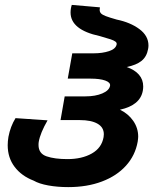

<svg xmlns="http://www.w3.org/2000/svg" viewBox="-20 -750 640 785"><path d="M117.5 -11.5Q68 -30.5 39.8 -67.8Q11.5 -105 11.5 -156.5Q11.5 -172.5 14.5 -190.5Q22.5 -233 43.5 -267L174.5 -258Q144.5 -206 138.5 -170.5Q137.5 -166 137.5 -157.5Q137.5 -122 170.5 -110.8Q203.5 -99.5 255.5 -99.5Q315 -99.5 355.5 -122.5Q396 -145.5 403.5 -189.5Q404.5 -197.5 404.5 -201Q404.5 -229.5 378.8 -244.2Q353 -259 306.5 -259H227.5L244.5 -356H329.5Q370 -356 398.2 -368Q426.5 -380 430 -399.5Q432 -413 410 -420.8Q388 -428.5 351 -428.5H257L275.5 -532H363.5Q398.5 -532 426 -541Q453.5 -550 457 -569Q458 -575.5 451.5 -580.2Q445 -585 432.2 -589.2Q419.5 -593.5 388 -602.5Q268.5 -628 268.5 -699Q268.5 -714.5 273.5 -730L388.5 -720Q387.5 -713 387.5 -710Q387.5 -701 393 -695.2Q398.5 -689.5 412.8 -684Q427 -678.5 457 -670Q513 -658.5 550 -631Q587 -603.5 587 -564Q587 -557 585.5 -549.5Q580 -518.5 558.8 -501.2Q537.5 -484 498 -476Q531 -464.5 548.2 -444.5Q565.5 -424.5 565.5 -396.5Q565.5 -388.5 564 -379.5Q553.5 -319.5 470.5 -301.5Q504.5 -285 524.8 -255.8Q545 -226.5 545 -191.5Q545 -185 543 -171Q533 -114.5 495 -72.5Q457 -30.5 396.5 -7.8Q336 15 259 15Q215 15 177.5 8.2Q140 1.5 117.5 -11.5Z"/></svg>

Font: JuliaMono ExtraBoldItalic
Style: Regular
Weight: 800
Italic angle: -9°
Monospace: yes
Designer: cormullion
Foundry: corm
Version: Version 0.049; ttfautohint (v1.8.4)